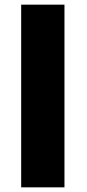

<svg xmlns="http://www.w3.org/2000/svg" viewBox="-20 -805 374 825"><path d="M71 0V-785H257V0Z"/></svg>

Font: Anybody ExtraExpanded Regular
Style: Bold
Weight: 700
Width: 8
Designer: Tyler Finck
Foundry: Etcetera Type Company
Version: Version 1.010; ttfautohint (v1.8.3) -l 8 -r 50 -G 200 -x 14 